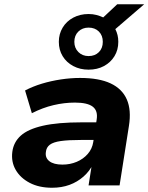

<svg xmlns="http://www.w3.org/2000/svg" viewBox="-20 -873 699 904"><path d="M225 11Q164 11 120 -12Q76 -35 54 -73Q32 -111 38 -158Q44 -204 78 -234.5Q112 -265 182 -281Q252 -297 365 -297H452L439 -214H360Q302 -214 266.5 -209Q231 -204 214.5 -191.5Q198 -179 196 -157Q192 -130 212.5 -114Q233 -98 274 -98Q310 -98 341 -111Q372 -124 393 -148Q414 -172 419 -204L435 -309Q442 -351 417 -370.5Q392 -390 333 -390Q283 -390 232 -378Q181 -366 130 -340L98 -447Q134 -466 177 -479Q220 -492 266.5 -499Q313 -506 357 -506Q446 -506 500.5 -480.5Q555 -455 577 -405Q599 -355 587 -280L543 0H397L413 -102H419Q402 -67 373 -41.5Q344 -16 307 -2.5Q270 11 225 11ZM397 -545Q357 -545 325 -562Q293 -579 275 -608.5Q257 -638 257 -676Q257 -713 275 -743Q293 -773 325 -790Q357 -807 397 -807Q417 -807 434 -802.5Q451 -798 466 -791L532 -853H659L523 -736Q530 -722 533.5 -707.5Q537 -693 537 -676Q537 -638 519 -608.5Q501 -579 469.5 -562Q438 -545 397 -545ZM397 -609Q427 -609 445.5 -627.5Q464 -646 464 -676Q464 -706 445.5 -724.5Q427 -743 397 -743Q368 -743 349 -724.5Q330 -706 330 -676Q330 -647 349 -628Q368 -609 397 -609Z"/></svg>

Font: Nunito Sans 10pt SemiExpanded ExtraBold
Style: Italic
Weight: 800
Width: 6
Italic angle: -9°
Designer: Vernon Adams
Foundry: Vernon Adams
Version: Version 3.101;gftools[0.9.27]